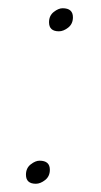

<svg xmlns="http://www.w3.org/2000/svg" viewBox="-20 -434 246 466"><path d="M67 12Q43 12 43 -10Q43 -26 54.5 -35Q66 -44 76 -44Q101 -44 101 -22Q101 -6 89.5 3Q78 12 67 12ZM123 -358Q99 -358 99 -380Q99 -396 110.5 -405Q122 -414 132 -414Q157 -414 157 -392Q157 -376 145.5 -367Q134 -358 123 -358Z"/></svg>

Font: Petrona Thin
Style: Italic
Weight: 100
Italic angle: -9°
Designer: Ringo R. Seeber
Foundry: Ringo R. Seeber
Version: Version 2.001; ttfautohint (v1.8.3)